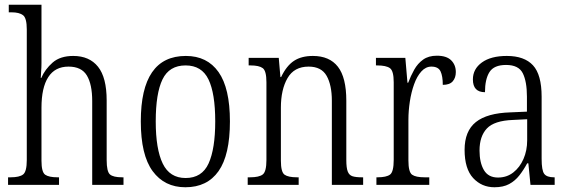

<svg xmlns="http://www.w3.org/2000/svg" viewBox="-20 -780 2399 810"><path d="M14 0V-32H25Q62 -32 77.5 -44Q93 -56 93 -105V-656Q93 -704 77 -716Q61 -728 29 -728H17V-760H155V-514Q155 -496 153.5 -477Q152 -458 152 -451H154Q170 -488 202 -516Q234 -544 289 -544Q357 -544 393.5 -498.5Q430 -453 430 -356V-105Q430 -56 444 -44Q458 -32 495 -32H501V0H369V-354Q369 -424 346.5 -461.5Q324 -499 269 -499Q212 -499 183.5 -454.5Q155 -410 155 -326V-102Q155 -54 170.5 -43Q186 -32 223 -32H229V0Z M762 10Q674 10 624 -58Q574 -126 574 -268Q574 -544 764 -544Q854 -544 902 -476Q950 -408 950 -268Q950 -126 902 -58Q854 10 762 10ZM763 -29Q832 -29 860 -90.5Q888 -152 888 -268Q888 -386 859.5 -445Q831 -504 763 -504Q694 -504 665.5 -445Q637 -386 637 -268Q637 -151 666.5 -90Q696 -29 763 -29Z M1025 0V-32H1035Q1073 -32 1088.5 -44Q1104 -56 1104 -105V-433Q1104 -481 1088.5 -492.5Q1073 -504 1037 -504H1029V-536H1156L1163 -455H1166Q1189 -503 1220.5 -523.5Q1252 -544 1300 -544Q1370 -544 1405.5 -498.5Q1441 -453 1441 -355V-105Q1441 -72 1447 -56.5Q1453 -41 1467 -36.5Q1481 -32 1506 -32H1512V0H1380V-355Q1380 -421 1358 -460Q1336 -499 1282 -499Q1221 -499 1193 -450.5Q1165 -402 1165 -326V-102Q1165 -54 1180.5 -43Q1196 -32 1233 -32H1240V0Z M1568 0V-32H1573Q1610 -32 1625.5 -43.5Q1641 -55 1641 -106V-433Q1641 -481 1625 -492.5Q1609 -504 1571 -504H1566V-536H1690L1699 -431H1702Q1713 -460 1727.5 -486Q1742 -512 1765 -528.5Q1788 -545 1823 -545Q1864 -545 1883.5 -525.5Q1903 -506 1903 -476Q1903 -452 1890 -437Q1877 -422 1848 -422Q1848 -459 1838.5 -479Q1829 -499 1800 -499Q1776 -499 1757.5 -478.5Q1739 -458 1727 -424.5Q1715 -391 1709 -351.5Q1703 -312 1703 -275V-103Q1703 -54 1718.5 -43Q1734 -32 1771 -32H1791V0Z M2066 10Q2012 10 1976 -29Q1940 -68 1940 -148Q1940 -227 1987.5 -265Q2035 -303 2134 -306L2203 -309V-372Q2203 -436 2185.5 -471Q2168 -506 2115 -506Q2064 -506 2045 -476Q2026 -446 2026 -391Q1975 -391 1975 -445Q1975 -489 2013 -516.5Q2051 -544 2118 -544Q2192 -544 2228.5 -504.5Q2265 -465 2265 -372V-110Q2265 -61 2276 -46.5Q2287 -32 2317 -32H2320V0H2218L2209 -91H2204Q2189 -63 2171 -40Q2153 -17 2128 -3.5Q2103 10 2066 10ZM2081 -31Q2118 -31 2145.5 -52.5Q2173 -74 2188.5 -109.5Q2204 -145 2204 -188V-277L2144 -274Q2065 -271 2034 -238Q2003 -205 2003 -145Q2003 -94 2021.5 -62.5Q2040 -31 2081 -31Z"/></svg>

Font: Noto Serif Condensed Light
Style: Regular
Weight: 300
Width: 3
Designer: Monotype Design Team
Foundry: Monotype Imaging Inc.
Version: Version 2.013